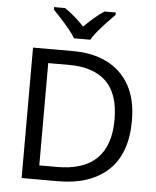

<svg xmlns="http://www.w3.org/2000/svg" viewBox="-61 -996 853 1047"><g transform="rotate(5 365.0 -472.0)"><path d="M669 -364Q669 -183 570.5 -91.5Q472 0 296 0H97V-714H317Q425 -714 504 -674Q583 -634 626 -556.5Q669 -479 669 -364ZM574 -361Q574 -504 503.5 -570.5Q433 -637 304 -637H187V-77H284Q574 -77 574 -361ZM315 -784Q302 -807 280 -833.5Q258 -860 234 -886Q210 -912 192 -931V-944H252Q278 -927 306 -903Q334 -879 359 -852Q386 -879 414 -903Q442 -927 468 -944H530V-931Q511 -912 486.5 -886Q462 -860 439.5 -833.5Q417 -807 405 -784Z"/></g></svg>

Font: Noto Sans Bengali UI
Style: Regular
Weight: 400
Designer: Jelle Bosma - Monotype Design Team
Foundry: Monotype Imaging Inc.
Version: Version 2.003; ttfautohint (v1.8.4.7-5d5b)